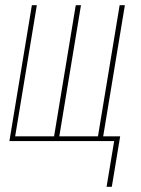

<svg xmlns="http://www.w3.org/2000/svg" viewBox="-20 -540 540 735"><path d="M388 175 417 0H16L102 -520H121L38 -18H187L270 -520H290L207 -18H355L438 -520H458L375 -18H440L408 175Z"/></svg>

Font: Iosevka SS04 Thin Oblique
Style: Regular
Weight: 100
Italic angle: -9°
Monospace: yes
Designer: Belleve Invis
Foundry: Belleve Invis
Version: Version 19.0.0; ttfautohint (v1.8.4)